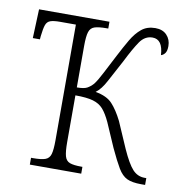

<svg xmlns="http://www.w3.org/2000/svg" viewBox="-66 -604 630 666"><g transform="rotate(10 248.5 -271.0)"><path d="M82 0V-24H89Q118 -24 132 -29Q146 -34 150.5 -49.5Q155 -65 155 -99V-506H99Q77 -506 65.5 -502Q54 -498 49.5 -485.5Q45 -473 42 -446L41 -434H16L20 -536H268V-512H262Q235 -512 220.5 -507.5Q206 -503 201 -487.5Q196 -472 196 -438V-292Q221 -292 232 -298Q243 -304 253 -315Q264 -329 278.5 -357.5Q293 -386 313 -424Q330 -457 345.5 -483.5Q361 -510 380.5 -526Q400 -542 429 -542Q455 -542 469.5 -526.5Q484 -511 484 -488Q484 -471 478 -463Q472 -455 464 -453Q461 -508 425 -508Q398 -508 380.5 -482.5Q363 -457 339 -409Q315 -365 298.5 -333.5Q282 -302 263 -288Q303 -281 322.5 -260Q342 -239 360 -203L400 -111Q422 -62 439.5 -43Q457 -24 482 -24H488V0H474Q442 0 424 -8.5Q406 -17 392 -40.5Q378 -64 358 -107L321 -192Q308 -220 294.5 -235.5Q281 -251 258.5 -257.5Q236 -264 196 -264V-100Q196 -66 200.5 -50Q205 -34 218.5 -29Q232 -24 259 -24H263V0Z"/></g></svg>

Font: Noto Serif ExtraCondensed ExtraLight
Style: Regular
Weight: 200
Width: 2
Designer: Monotype Design Team
Foundry: Monotype Imaging Inc.
Version: Version 2.015